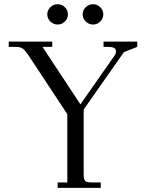

<svg xmlns="http://www.w3.org/2000/svg" viewBox="-20 -902 698 922"><path d="M22 -676.8V-702.1H231V-676.8H184.1L366.2 -400.9L530.8 -636.2Q537.1 -645.5 537.1 -653.8Q537.1 -666.5 528.1 -671.6Q519 -676.8 499 -676.8H477.1V-702.1H639.2V-676.8L575.2 -651.9L381.8 -376V-65.9Q381.8 -41 388.9 -33.4Q396 -25.9 420.9 -25.9H463.9V0H256.8V-25.9H303.2V-354L116.2 -637.2Q100.6 -660.2 89.4 -668.5Q78.1 -676.8 55.2 -676.8ZM221.9 -798.6Q207 -813 207 -833Q207 -853 221.9 -867.4Q236.8 -881.8 256.8 -881.8Q276.9 -881.8 291.5 -867.4Q306.2 -853 306.2 -833Q306.2 -813 291.5 -798.6Q276.9 -784.2 256.8 -784.2Q236.8 -784.2 221.9 -798.6ZM391.8 -798.6Q377 -813 377 -833Q377 -853 391.8 -867.4Q406.7 -881.8 426.8 -881.8Q446.8 -881.8 461.4 -867.4Q476.1 -853 476.1 -833Q476.1 -813 461.4 -798.6Q446.8 -784.2 426.8 -784.2Q406.7 -784.2 391.8 -798.6Z"/></svg>

Font: Dihjauti S
Style: Regular
Weight: 400
Designer: T. Christopher White
Version: Version 3.0.0